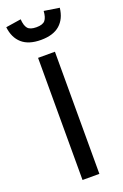

<svg xmlns="http://www.w3.org/2000/svg" viewBox="-171 -863 584 910"><g transform="rotate(-20 121.0 -408.0)"><path d="M-14 -804 63 -816Q65 -784 77 -769.5Q89 -755 121 -755Q153 -755 165 -769.5Q177 -784 179 -816L256 -804Q250 -750 216.5 -720.5Q183 -691 121 -691Q59 -691 25.5 -720.5Q-8 -750 -14 -804ZM78 -616H163V0H78Z"/></g></svg>

Font: Athiti Medium
Style: Regular
Weight: 500
Designer: CadsonDemak Team
Foundry: CadsonDemak
Version: Version 1.033